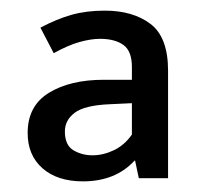

<svg xmlns="http://www.w3.org/2000/svg" viewBox="-20 -609 380 361"><path d="M56 -557Q86 -573 114 -581Q142 -589 177 -589Q230 -589 263 -564Q296 -539 296 -476V-274H241L234 -307H233Q197 -268 136 -268Q88 -268 60 -292.5Q32 -317 32 -359Q32 -410 72 -434.5Q112 -459 175 -459H228V-483Q228 -513 212 -524.5Q196 -536 168 -536Q151 -536 129.5 -530Q108 -524 81 -509ZM228 -415 186 -413Q139 -411 120.5 -397Q102 -383 102 -362Q102 -336 118 -326.5Q134 -317 154 -317Q174 -317 194 -326.5Q214 -336 228 -356Z"/></svg>

Font: Mukta Malar Medium
Style: Regular
Weight: 500
Designer: Aadarsh Rajan, Girish Dalvi, Yashodeep Gholap
Foundry: Ek Type
Version: Version 2.538;PS 1.000;hotconv 16.6.51;makeotf.lib2.5.65220;